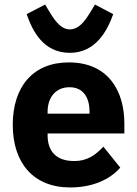

<svg xmlns="http://www.w3.org/2000/svg" viewBox="-20 -811 602 843"><path d="M287 -579C400 -579 452 -677 477 -749L397 -791L377 -758C348 -710 322 -682 287 -682C252 -682 227 -710 198 -758L178 -791L97 -749C122 -677 169 -579 287 -579ZM288 12C384 12 461 -21 508 -75L434 -167C401 -133 367 -104 305 -104C226 -104 189 -148 189 -217V-225H526V-269C526 -411 456 -537 282 -537C124 -537 36 -429 36 -263C36 -95 127 12 288 12ZM285 -428C344 -428 373 -385 373 -321V-312H189V-320C189 -385 226 -428 285 -428Z"/></svg>

Font: LVC Sans
Style: Bold
Weight: 700
Designer: Mike Abbink, Paul van der Laan, Pieter van Rosmalen
Foundry: Bold Monday
Version: Version 3.0